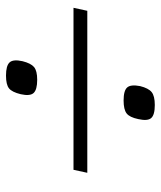

<svg xmlns="http://www.w3.org/2000/svg" viewBox="32 -720 536 640"><g transform="rotate(-90 300.0 -400.0)"><path d="M354 -544Q321 -544 310 -556Q299 -568 306 -599Q313 -628 325.5 -638Q338 -648 368 -648Q401 -648 412 -636Q423 -624 416 -593Q409 -565 396.5 -554.5Q384 -544 354 -544ZM270 -152Q237 -152 226.5 -164Q216 -176 223 -207Q229 -236 242 -246Q255 -256 285 -256Q318 -256 328.5 -244Q339 -232 333 -201Q326 -173 313 -162.5Q300 -152 270 -152ZM44 -377 54 -423H594L584 -377Z"/></g></svg>

Font: Victor Mono Thin
Style: Italic
Weight: 100
Italic angle: -12°
Monospace: yes
Designer: Rune Bjørnerås
Version: Version 1.561;gftools[0.9.30]